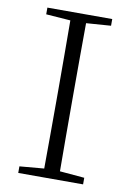

<svg xmlns="http://www.w3.org/2000/svg" viewBox="-83 -775 562 827"><g transform="rotate(10 198.0 -361.5)"><path d="M56.2 -693.8V-723.1H339.8V-693.8L231.9 -686Q231.4 -613.3 231.2 -538.8Q231 -464.4 231 -390.1V-333Q231 -258.8 231.2 -184.8Q231.4 -110.8 231.9 -38.1L339.8 -28.8V0H56.2V-28.8L163.1 -38.1Q163.6 -110.8 163.8 -184.8Q164.1 -258.8 164.1 -333V-390.1Q164.1 -464.4 163.8 -538.3Q163.6 -612.3 163.1 -686Z"/></g></svg>

Font: Source Han Serif TW ExtraLight
Style: Regular
Weight: 250
Designer: Ryoko NISHIZUKA Ë•øÂ°öÊ∂ºÂ≠ê (kana & ideographs); Frank Grie√ühammer (Latin, Greek & Cyrillic); Wenlong ZHANG Âº†ÊñáÈæô 
Foundry: Adobe
Version: Version 2.003;hotconv 1.1.1;makeotfexe 2.6.0